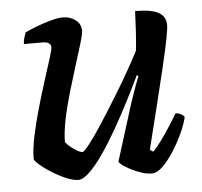

<svg xmlns="http://www.w3.org/2000/svg" viewBox="-42 -544 619 588"><g transform="rotate(-5 267.0 -250.0)"><path d="M176 0Q161 0 139.5 -9Q118 -18 97 -31Q76 -44 61.5 -56.5Q47 -69 45 -75Q45 -105 53.5 -145.5Q62 -186 74.5 -229.5Q87 -273 99.5 -312Q112 -351 120.5 -378Q129 -405 129 -412Q129 -429 102 -429H46Q46 -438 49 -448Q52 -458 54 -464Q68 -471 90.5 -479.5Q113 -488 135 -494Q157 -500 171 -500Q194 -500 210.5 -487.5Q227 -475 227 -454Q227 -444 218.5 -416Q210 -388 198 -350Q186 -312 173.5 -269.5Q161 -227 153 -188Q145 -149 145 -119Q154 -107 171 -95.5Q188 -84 196 -84Q201 -84 218.5 -106.5Q236 -129 259 -164.5Q282 -200 307 -240.5Q332 -281 353 -318Q374 -355 386 -379Q389 -404 391 -439Q393 -474 394 -500Q444 -500 466 -487.5Q488 -475 488 -449Q488 -426 464.5 -327Q441 -228 402 -73L412 -66Q422 -76 436.5 -95.5Q451 -115 465.5 -137.5Q480 -160 490 -177Q499 -177 507 -172.5Q515 -168 517 -163Q512 -142 499.5 -114.5Q487 -87 470 -60.5Q453 -34 435.5 -17Q418 0 402 0Q384 0 362 -8.5Q340 -17 323 -27.5Q306 -38 303 -45L357 -218Q366 -245 374.5 -268.5Q383 -292 387 -301L382 -304Q366 -270 345 -229Q324 -188 301 -147.5Q278 -107 255 -73.5Q232 -40 211.5 -20Q191 0 176 0Z"/></g></svg>

Font: Texturina 72pt 72pt SemiBold
Style: Italic
Weight: 600
Italic angle: -11°
Designer: Guillermo Torres Carreño
Foundry: Omnibus-Type
Version: Version 1.002; ttfautohint (v1.8.3)